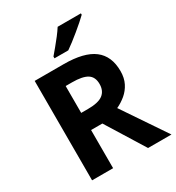

<svg xmlns="http://www.w3.org/2000/svg" viewBox="-217 -1064 1093 1194"><g transform="rotate(-30 330.0 -467.0)"><path d="M298 -714Q444 -714 513.5 -661Q583 -608 583 -500Q583 -451 564.5 -414.5Q546 -378 515.5 -352.5Q485 -327 450 -311L660 0H492L322 -274H241V0H90V-714ZM287 -590H241V-397H290Q365 -397 397.5 -422Q430 -447 430 -496Q430 -547 395.5 -568.5Q361 -590 287 -590ZM549 -924Q535 -910 512 -890Q489 -870 462.5 -848Q436 -826 410.5 -806.5Q385 -787 366 -774H267V-787Q283 -806 304.5 -831.5Q326 -857 347 -884.5Q368 -912 382 -934H549Z"/></g></svg>

Font: Noto Sans Adlam Unjoined
Style: Regular
Weight: 400
Designer: Mark Jamra, Neil Patel
Foundry: JamraPatel LLC
Version: Version 3.001